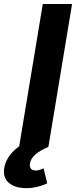

<svg xmlns="http://www.w3.org/2000/svg" viewBox="-77 -748 387 978"><path d="M290.1 -727.5 169.5 0H20.3L140.9 -727.5ZM56.3 210.3Q-0.6 210.3 -32.1 183.2Q-63.6 156.2 -55.3 107.1Q-49.7 72.7 -26.1 42Q-2.6 11.4 32.4 -10.7L169.5 0Q127.2 18.4 103.5 38.8Q79.7 59.2 75.6 84.7Q73 101.7 80.4 111.1Q87.9 120.4 105.1 120.4Q115.8 120.4 125.9 117.2Q136 114 144.8 109.1L163.6 185.6Q144 195.7 115.3 203Q86.5 210.3 56.3 210.3Z"/></svg>

Font: Inter Variable
Style: Italic
Weight: 400
Italic angle: -9.39999°
Designer: Rasmus Andersson
Foundry: rsms
Version: Version 4.001;git-9221beed3